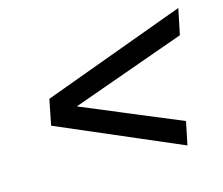

<svg xmlns="http://www.w3.org/2000/svg" viewBox="-72 -662 725 625"><g transform="rotate(-15 291.0 -350.0)"><path d="M557 -483 173 -346 504 -208 488 -130 76 -307 93 -393 575 -570Z"/></g></svg>

Font: Idrija
Style: Italic
Weight: 500
Italic angle: -11.3°
Designer: Julieta Ulanovsky
Foundry: Julieta Ulanovsky
Version: Version 7.200